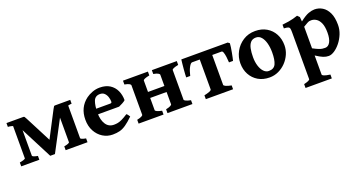

<svg xmlns="http://www.w3.org/2000/svg" viewBox="-40 -1071 3575 1907"><g transform="rotate(-20 1747.0 -117.5)"><path d="M496.6 0V-40.5Q523.9 -45.4 539.1 -51.5Q554.2 -57.6 554.2 -62.5V-417L671.9 -437.5V-62.5Q671.9 -58.1 685.3 -51.8Q698.7 -45.4 727.5 -40.5V0ZM710 -413.6Q696.3 -413.6 675.8 -408.9Q655.3 -404.3 634 -397Q612.8 -389.6 596.7 -381.1Q580.6 -372.6 576.2 -364.3L383.3 0H367.2L361.3 -114.7L522.5 -423.8Q533.7 -445.8 537.8 -450Q542 -454.1 548.3 -454.1H710ZM381.8 0H333.5L149.9 -356.9Q138.7 -378.9 117.2 -391.1Q95.7 -403.3 73.2 -408.4Q50.8 -413.6 36.1 -413.6V-454.1H214.8Q222.2 -454.1 226.6 -448.7Q231 -443.4 240.7 -423.8L399.9 -115.2ZM26.9 0V-40.5Q54.2 -45.4 71 -51.5Q87.9 -57.6 87.9 -62.5V-431.2L162.1 -439.9V-62.5Q162.1 -58.1 175.8 -51.8Q189.5 -45.4 218.3 -40.5V0Z M1216.3 -267.1Q1207.5 -257.3 1183.1 -244.1Q1158.7 -231 1143.1 -224.6H843.3L844.2 -283.2H1068.8Q1080.1 -283.2 1083.7 -286.9Q1087.4 -290.5 1087.4 -300.8Q1087.4 -320.8 1079.8 -345.9Q1072.3 -371.1 1054.4 -389.4Q1036.6 -407.7 1006.3 -407.7Q955.1 -407.7 937.7 -362.1Q920.4 -316.4 920.4 -237.8Q920.4 -164.6 950 -118.9Q979.5 -73.2 1035.6 -73.2Q1056.2 -73.2 1075.7 -76.9Q1095.2 -80.6 1121.1 -92.8Q1147 -105 1185.5 -129.9Q1191.9 -126.5 1201.7 -112.8Q1211.4 -99.1 1213.4 -95.2Q1167.5 -50.3 1132.8 -26.4Q1098.1 -2.4 1065.2 6.1Q1032.2 14.6 991.2 14.6Q934.1 14.6 887 -14.6Q839.8 -43.9 811.8 -95.9Q783.7 -147.9 783.7 -216.8Q783.7 -347.2 881.8 -420.4Q909.2 -440.4 946.8 -454.6Q984.4 -468.8 1024.9 -468.8Q1088.9 -468.8 1131.3 -441.7Q1173.8 -414.6 1195.1 -368.9Q1216.3 -323.2 1216.3 -267.1Z M1391.6 -200.2V-263.7H1695.8V-200.2ZM1267.6 0V-40.5Q1300.8 -47.4 1315.9 -55.7Q1331.1 -64 1331.1 -70.3V-383.8Q1331.1 -389.6 1317.1 -398.4Q1303.2 -407.2 1267.6 -413.6V-454.1H1531.2V-413.6Q1462.9 -399.9 1462.9 -383.8V-70.3Q1462.9 -64.5 1479.2 -55.9Q1495.6 -47.4 1531.2 -40.5V0ZM1572.8 0V-40.5Q1606 -47.4 1621.1 -55.7Q1636.2 -64 1636.2 -70.3V-383.8Q1636.2 -389.6 1622.3 -398.4Q1608.4 -407.2 1572.8 -413.6V-454.1H1836.4V-413.6Q1768.1 -399.9 1768.1 -383.8V-70.3Q1768.1 -64.5 1784.4 -55.9Q1800.8 -47.4 1836.4 -40.5V0Z M2392.6 -440.4Q2392.1 -423.8 2388.2 -398.4Q2384.3 -373 2379.4 -346.2Q2374.5 -319.3 2369.6 -297.1Q2364.7 -274.9 2361.8 -264.6H2319.3Q2317.9 -295.4 2314 -324.5Q2310.1 -353.5 2303.5 -372.1Q2296.9 -390.6 2286.6 -390.6H2135.7L2147.5 -454.1H2374.5ZM1975.1 -390.6Q1960 -390.6 1941.7 -356.7Q1923.3 -322.8 1911.1 -269.5H1868.7Q1868.7 -280.3 1870.1 -303.7Q1871.6 -327.1 1874 -355.7Q1876.5 -384.3 1879.2 -410.9Q1881.8 -437.5 1884.3 -454.1H2132.3L2095.2 -390.6ZM1978 0V-40.5Q2011.2 -47.4 2033.7 -56.2Q2056.2 -64.9 2056.2 -75.2V-403.3Q2056.2 -409.2 2042.2 -411.1Q2028.3 -413.1 1992.7 -413.6V-454.1H2251.5V-413.6Q2218.8 -413.1 2203.4 -411.6Q2188 -410.2 2188 -403.3V-75.2Q2188 -65.9 2209.2 -56.6Q2230.5 -47.4 2266.1 -40.5V0Z M2895.5 -236.8Q2895.5 -188 2876 -143.1Q2856.4 -98.1 2822.3 -62.5Q2788.1 -26.9 2743.7 -6.1Q2699.2 14.6 2649.4 14.6Q2580.6 14.6 2529.5 -15.6Q2478.5 -45.9 2450.2 -98.1Q2421.9 -150.4 2421.9 -216.8Q2421.9 -281.7 2452.9 -339.1Q2483.9 -396.5 2539.6 -432.6Q2595.2 -468.8 2668.5 -468.8Q2737.3 -468.8 2788.3 -438.5Q2839.4 -408.2 2867.4 -356Q2895.5 -303.7 2895.5 -236.8ZM2756.3 -212.4Q2756.3 -264.2 2744.9 -307.9Q2733.4 -351.6 2710.7 -378.4Q2688 -405.3 2654.3 -405.3Q2617.2 -405.3 2596.9 -382.3Q2576.7 -359.4 2568.8 -320.1Q2561 -280.8 2561 -231Q2561 -179.7 2574 -138.4Q2586.9 -97.2 2610.1 -73Q2633.3 -48.8 2663.1 -48.8Q2717.8 -48.8 2737.1 -90.8Q2756.3 -132.8 2756.3 -212.4Z M3272.9 14.6Q3244.6 14.6 3216.1 3.2Q3187.5 -8.3 3142.1 -38.1V163.6Q3142.1 171.4 3160.4 179.2Q3178.7 187 3224.6 193.8V234.4H2946.8V193.8Q3010.3 178.7 3010.3 163.6V-332.5Q3010.3 -356.9 3007.3 -370.1Q3004.4 -383.3 2991.2 -388.7Q2978 -394 2946.8 -395.5V-434.6Q2988.8 -439.5 3015.9 -443.8Q3043 -448.2 3064.7 -454.1Q3086.4 -460 3112.8 -468.8L3134.8 -446.8L3139.2 -398.9Q3195.3 -442.9 3231.7 -455.8Q3268.1 -468.8 3295.9 -468.8Q3340.3 -468.8 3378.7 -445.6Q3417 -422.4 3440.7 -373Q3464.4 -323.7 3464.4 -245.1Q3464.4 -195.3 3445.6 -148.9Q3426.8 -102.5 3397 -65.4Q3367.2 -28.3 3334.2 -6.8Q3301.3 14.6 3272.9 14.6ZM3229 -378.4Q3217.3 -378.4 3208.5 -376.7Q3199.7 -375 3185.3 -367.2Q3170.9 -359.4 3142.1 -341.8V-113.8Q3178.7 -94.2 3200.4 -85.7Q3222.2 -77.1 3237.1 -75.2Q3252 -73.2 3267.1 -73.2Q3300.3 -73.2 3320.1 -108.4Q3339.8 -143.6 3339.8 -208Q3339.8 -272.5 3323.2 -309.6Q3306.6 -346.7 3281.2 -362.5Q3255.9 -378.4 3229 -378.4Z"/></g></svg>

Font: Gentium Book Plus
Style: Bold
Weight: 700
Designer: Victor Gaultney, Annie Olsen, Iska Routamaa, Becca Hirsbrunner
Foundry: SIL International
Version: Version 6.101